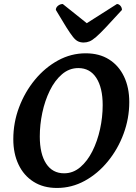

<svg xmlns="http://www.w3.org/2000/svg" viewBox="-20 -919 674 951"><path d="M261.9 12Q194.7 12 146.2 -18.8Q97.6 -49.5 71.8 -104Q45.9 -158.5 45.9 -229.5Q45.9 -311.8 74.6 -387.8Q103.3 -463.8 153.1 -524.1Q203 -584.4 267.5 -619.7Q332 -655 404.3 -655Q472 -655 520 -624.7Q568.1 -594.5 594.2 -540Q620.3 -485.5 620.3 -413.5Q620.3 -332.7 592.1 -256.5Q564 -180.3 514.1 -119.5Q464.3 -58.6 399.7 -23.3Q335.2 12 261.9 12ZM297.6 -60.6Q341.9 -60.6 377.4 -90.7Q412.8 -120.8 437.7 -170.3Q462.5 -219.9 475.6 -279.6Q488.6 -339.3 488.6 -398.5Q488.6 -484.2 457.2 -533Q425.7 -581.8 368 -581.8Q322.8 -581.8 287.1 -551.2Q251.4 -520.6 226.8 -470.4Q202.2 -420.1 189.6 -360.7Q177.1 -301.2 177.1 -243Q177.1 -156.8 208.5 -108.7Q239.9 -60.6 297.6 -60.6ZM394.4 -708.4Q379.2 -708.4 367 -714Q354.7 -719.5 341.5 -736.1Q328.2 -752.7 308.1 -784.7Q288 -816.6 256.6 -869.8Q256.6 -881.8 267.2 -890.4Q277.8 -899.1 291 -899.1L420.9 -795.1H395.6L559.2 -899.1Q568.7 -899.1 576.3 -890.4Q584 -881.8 584 -869.8Q535.5 -816.6 505.4 -784.7Q475.4 -752.7 456.2 -736.1Q437 -719.5 423.3 -714Q409.6 -708.4 394.4 -708.4Z"/></svg>

Font: Petrona
Style: Italic
Weight: 400
Italic angle: -9°
Designer: Ringo R. Seeber
Foundry: Ringo R. Seeber
Version: Version 2.001; ttfautohint (v1.8.3)